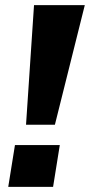

<svg xmlns="http://www.w3.org/2000/svg" viewBox="-20 -725 349 745"><path d="M81 -241 112 -705H309L193 -241ZM12 0 38 -162H212L186 0Z"/></svg>

Font: Nunito Sans 8pt ExtraBold
Style: Italic
Weight: 800
Italic angle: -9°
Version: Version 3.101;gftools[0.9.27]